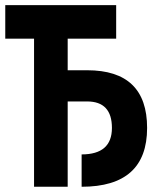

<svg xmlns="http://www.w3.org/2000/svg" viewBox="-25 -713 631 733"><path d="M286.6 0V-123.5Q402.3 -123.5 402.3 -224.6Q402.3 -325.7 307.6 -325.7H233.4V0H105V-565.4H-4.9V-693.4H418.5V-565.4H233.4V-444.8H307.6Q536.6 -444.8 536.6 -224.6Q536.6 0 286.6 0Z"/></svg>

Font: Cascadia Mono
Style: Bold
Weight: 700
Monospace: yes
Designer: Aaron Bell
Foundry: Saja Typeworks
Version: Version 2404.023; ttfautohint (v1.8.4)